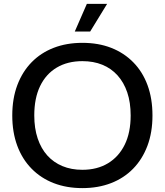

<svg xmlns="http://www.w3.org/2000/svg" viewBox="-20 -957 846 986"><path d="M403 9Q322 9 256 -16.5Q190 -42 142 -91Q94 -140 68.5 -209Q43 -278 43 -364Q43 -451 69 -520Q95 -589 142.5 -637.5Q190 -686 256 -711.5Q322 -737 403 -737Q485 -737 550.5 -711.5Q616 -686 664 -637.5Q712 -589 737.5 -520Q763 -451 763 -364Q763 -277 737 -208Q711 -139 663.5 -90.5Q616 -42 550 -16.5Q484 9 403 9ZM403 -85Q479 -85 534.5 -118.5Q590 -152 620.5 -214Q651 -276 651 -364Q651 -431 633.5 -482.5Q616 -534 583.5 -570Q551 -606 505.5 -624.5Q460 -643 403 -643Q327 -643 271.5 -610Q216 -577 186 -515Q156 -453 156 -364Q156 -298 173.5 -246Q191 -194 223 -158.5Q255 -123 300.5 -104Q346 -85 403 -85ZM364 -795 426 -937H530L443 -795Z"/></svg>

Font: Mona Sans ExtraLight Medium
Style: Regular
Weight: 500
Version: Version 2.000